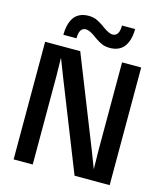

<svg xmlns="http://www.w3.org/2000/svg" viewBox="-131 -1006 943 1104"><g transform="rotate(15 341.0 -454.5)"><path d="M264.2 -700.2 476.1 -166 514.2 -66.9H515.1L513.2 -172.9V-700.2H627V0H418L206.1 -534.2L168 -632.8H167L168.9 -526.9V0H55.2V-700.2ZM146 -766.1Q146 -796.4 151.9 -821.3Q157.7 -846.2 170.4 -866.5Q183.1 -886.7 205.6 -897.9Q228 -909.2 258.8 -909.2Q283.7 -909.2 302.5 -901.9Q321.3 -894.5 344.2 -878.9L368.2 -861.8Q399.9 -840.8 418 -840.8Q458 -840.8 458 -904.8H536.1Q536.1 -880.9 532.5 -860.6Q528.8 -840.3 520.5 -821.8Q512.2 -803.2 499.5 -790.3Q486.8 -777.3 467.3 -769.8Q447.8 -762.2 422.9 -762.2Q397.9 -762.2 379.4 -769.3Q360.8 -776.4 337.9 -792L314 -809.1Q282.2 -830.1 264.2 -830.1Q224.1 -830.1 224.1 -766.1Z"/></g></svg>

Font: TASA Explorer SemiBold
Style: Regular
Weight: 600
Designer: Weizhong Zhang
Foundry: Local Remote
Version: Version 1.000;Glyphs 3.1.2 (3151)